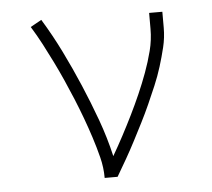

<svg xmlns="http://www.w3.org/2000/svg" viewBox="-44 -575 687 622"><g transform="rotate(-5 300.0 -264.0)"><path d="M272 0Q272 -34 263.5 -67.5Q255 -101 244.5 -133.5Q234 -166 222 -198.5Q210 -231 197 -262.5Q184 -294 170 -325.5Q156 -357 141 -387.5Q126 -418 110 -448.5Q94 -479 76 -508L112 -528Q145 -474 172.5 -418Q200 -362 224.5 -304.5Q249 -247 270.5 -188Q292 -129 306 -68Q324 -99 341 -131Q358 -163 374 -195.5Q390 -228 404.5 -261Q419 -294 431.5 -328Q444 -362 453 -397Q462 -432 462 -468V-520H505V-468Q505 -436 497.5 -405Q490 -374 480.5 -343.5Q471 -313 458.5 -283.5Q446 -254 433 -225Q420 -196 405.5 -167.5Q391 -139 376.5 -111Q362 -83 346 -55Q330 -27 314 0Z"/></g></svg>

Font: Zed Sans Extralight Extended
Style: Regular
Weight: 200
Width: 7
Designer: Belleve Invis
Foundry: Belleve Invis
Version: Version 1.0.0; ttfautohint (v1.8.4)